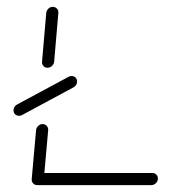

<svg xmlns="http://www.w3.org/2000/svg" viewBox="-20 -538 502 558"><path d="M88.1 -0.4Q80.7 -0.4 76.1 -5.7Q71.5 -11.1 72.2 -18.1L84.8 -159.6Q85.6 -167 91.1 -172.2Q96.7 -177.4 103.7 -177.4Q110.7 -177.4 115.7 -172.2Q120.7 -167 120 -159.6L107.4 -18.1Q106.7 -10.7 100.9 -5.6Q95.2 -0.4 88.1 -0.4ZM438.9 -19.3Q438.9 -11.5 433.1 -5.7Q427.4 0 419.6 0H88.1Q81.5 0 76.9 -4.4Q72.2 -8.9 72.2 -15.9Q72.2 -23.7 77.8 -29.4Q83.3 -35.2 91.1 -35.2H422.6Q429.6 -35.2 434.3 -30.6Q438.9 -25.9 438.9 -19.3ZM188.1 -317Q195.2 -317 199.6 -312.6Q204.1 -308.1 204.1 -301.1Q204.1 -295.6 201.3 -291.3Q198.5 -287 194.1 -284.4L44.1 -203.7Q40.7 -201.5 35.2 -201.5Q28.5 -201.5 23.9 -205.9Q19.3 -210.4 19.3 -217Q19.3 -222.6 22 -227Q24.8 -231.5 29.3 -234.1L179.3 -314.8Q182.6 -317 188.1 -317ZM118.1 -341.1Q110.7 -341.1 106.1 -346.3Q101.5 -351.5 102.2 -358.9L114.4 -500.4Q115.2 -507.8 120.7 -513Q126.3 -518.1 133.3 -518.1Q140.4 -518.1 145.4 -513Q150.4 -507.8 149.6 -500.4L137.4 -358.9Q136.7 -351.5 130.9 -346.3Q125.2 -341.1 118.1 -341.1Z"/></svg>

Font: 26F Galaxy Sans Light
Style: Italic
Weight: 300
Italic angle: -5°
Designer: C₂₉H₂₅N₃O₅
Version: Version 1.200